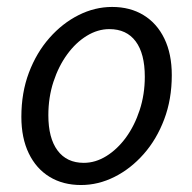

<svg xmlns="http://www.w3.org/2000/svg" viewBox="-20 -518 549 550"><path d="M212.1 12Q160.3 12 121.9 -11.5Q83.6 -34.9 62.4 -78.8Q41.2 -122.6 41.2 -183.4Q41.2 -252.6 62.8 -309.9Q84.5 -367.3 121.7 -409.4Q158.9 -451.6 205.3 -474.8Q251.7 -498.1 301.2 -498.1Q352.9 -498.1 391.3 -474.6Q429.7 -451.2 450.9 -407.3Q472.1 -363.5 472.1 -302.7Q472.1 -233.5 450.4 -176.2Q428.8 -118.8 391.6 -76.7Q354.4 -34.5 308 -11.3Q261.6 12 212.1 12ZM220 -51.5Q253.4 -51.5 284.7 -70.9Q316 -90.3 340.8 -124.1Q365.5 -158 380.1 -202.7Q394.8 -247.5 394.8 -298.2Q394.8 -364.6 368.6 -399.6Q342.5 -434.6 293.3 -434.6Q259.9 -434.6 228.6 -415.4Q197.2 -396.2 172.5 -362.3Q147.8 -328.5 133.1 -283.7Q118.5 -239 118.5 -187.9Q118.5 -122.4 144.8 -87Q171.1 -51.5 220 -51.5Z"/></svg>

Font: Source Sans Variable
Style: Italic
Weight: 200
Italic angle: -11°
Designer: Paul D. Hunt
Foundry: Adobe Systems Incorporated
Version: Version 3.006;hotconv 1.0.111;makeotfexe 2.5.65597